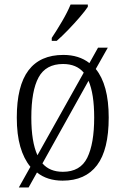

<svg xmlns="http://www.w3.org/2000/svg" viewBox="-20 -786 553 846"><path d="M208 -619Q230 -652 253.5 -692Q277 -732 291 -766H367V-756Q356 -739 332 -711Q308 -683 280.5 -654.5Q253 -626 230 -606H208ZM114 -51Q85 -86 69.5 -139.5Q54 -193 54 -268Q54 -408 105.5 -476Q157 -544 259 -544Q328 -544 374 -508L412 -576H455L402 -482Q430 -448 444.5 -394.5Q459 -341 459 -268Q459 -126 407.5 -58Q356 10 256 10Q188 10 143 -26L106 40H63ZM349 -466Q317 -504 258 -504Q182 -504 150 -445Q118 -386 118 -268Q118 -161 145 -102ZM257 -29Q334 -29 364.5 -91Q395 -153 395 -268Q395 -373 370 -430L167 -66Q199 -29 257 -29Z"/></svg>

Font: Noto Serif SemiCondensed Light
Style: Regular
Weight: 300
Width: 4
Designer: Monotype Design Team
Foundry: Monotype Imaging Inc.
Version: Version 2.013